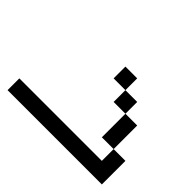

<svg xmlns="http://www.w3.org/2000/svg" viewBox="-141 -610 720 720"><g transform="rotate(-45 219.0 -250.0)"><path d="M0 -437.5V-500H62.5V-437.5ZM0 -375V-437.5H62.5V-375ZM0 -312.5V-375H62.5V-312.5ZM0 -250V-312.5H62.5V-250ZM0 -187.5V-250H62.5V-187.5ZM0 -125V-187.5H62.5V-125ZM0 -62.5V-125H62.5V-62.5ZM0 0V-62.5H62.5V0ZM62.5 0V-62.5H125V0ZM187.5 -62.5V-125H250V-62.5ZM250 -125V-187.5H312.5V-125ZM312.5 -187.5V-250H375V-187.5ZM125 -62.5V-125H187.5V-62.5Z"/></g></svg>

Font: AprilSans
Style: Regular
Weight: 400
Designer: typesprite
Version: Version 1.001;PS 001.001;hotconv 1.0.88;makeotf.lib2.5.64775